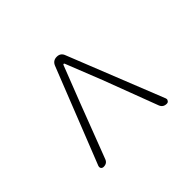

<svg xmlns="http://www.w3.org/2000/svg" viewBox="-99 -889 719 719"><g transform="rotate(-45 260.5 -529.0)"><path d="M93.8 -321.3Q86.9 -321.3 83 -326.2Q81.1 -330.1 81.1 -333Q81.1 -335.9 82 -337.9L232.4 -717.8Q240.2 -737.3 260.7 -737.3Q281.2 -737.3 288.1 -717.8L439.5 -337.9Q440.4 -335.9 440.4 -333Q440.4 -330.1 437.5 -326.2Q434.6 -321.3 427.7 -321.3Q409.2 -321.3 402.3 -337.9L320.3 -554.7L263.7 -697.3Q262.7 -700.2 260.3 -700.2Q257.8 -700.2 256.8 -697.3L201.2 -554.7L118.2 -337.9Q112.3 -321.3 93.8 -321.3Z"/></g></svg>

Font: Gen Jyuu Gothic ExtraLight
Style: Regular
Weight: 100
Designer: [Source Han Sans]
Ryoko NISHIZUKA  (kana & ideographs); Paul D. Hunt (Latin, Greek & Cyrillic); Wenlong ZHANG  (bopomofo
Version: Version 1.002.20150607